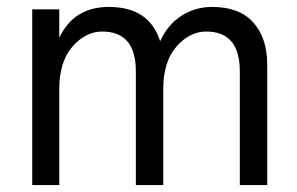

<svg xmlns="http://www.w3.org/2000/svg" viewBox="-20 -534 858 554"><path d="M151 -507V-425Q193 -514 294 -514Q411 -514 442 -415Q464 -463 503.5 -488.5Q543 -514 592 -514Q671 -514 711 -469Q751 -424 751 -348V0H672V-328Q672 -443 575 -443Q527 -443 489 -399.5Q451 -356 451 -277V0H372V-328Q372 -443 275 -443Q227 -443 189 -399.5Q151 -356 151 -277V0H73V-507Z"/></svg>

Font: Hind Regular
Style: Regular
Weight: 400
Designer: Manushi Parikh, Satya Rajpurohit
Foundry: Indian Type Foundry
Version: Version 1.201;PS 1.0;hotconv 1.0.78;makeotf.lib2.5.61930; tt